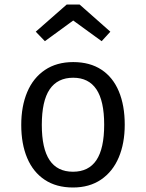

<svg xmlns="http://www.w3.org/2000/svg" viewBox="-20 -830 655 862"><path d="M540 -270.3Q540 -186.7 513.1 -123.1Q486.2 -59.5 433.8 -23.8Q381.5 11.8 307.7 11.8Q232.8 11.8 180.8 -22.8Q128.7 -57.4 102.1 -120.5Q75.4 -183.6 75.4 -269.2Q75.4 -353.3 102.3 -416.9Q129.2 -480.5 181.8 -515.9Q234.4 -551.3 308.7 -551.3Q383.6 -551.3 435.4 -517.2Q487.2 -483.1 513.6 -419.7Q540 -356.4 540 -270.3ZM167.7 -269.2Q167.7 -163.1 202.6 -111Q237.4 -59 307.7 -59Q377.9 -59 412.8 -111Q447.7 -163.1 447.7 -270.3Q447.7 -376.9 412.8 -429Q377.9 -481 308.7 -481Q238.5 -481 203.1 -429Q167.7 -376.9 167.7 -269.2ZM308.7 -737.9 181.5 -645.1 140.5 -687.7 279.5 -809.7H337.4L475.4 -687.7L436.4 -645.1Z"/></svg>

Font: Fira Code
Style: Regular
Weight: 400
Designer: Carrois Corporate, Edenspiekermann AG, Nikita Prokopov
Foundry: Carrois Corporate, Edenspiekermann AG, Nikita Prokopov
Version: Version 5.002